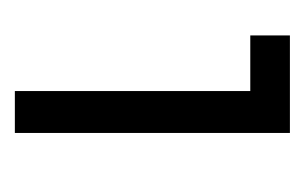

<svg xmlns="http://www.w3.org/2000/svg" viewBox="-94 -608 401 252"><g transform="rotate(90 106.0 -481.5)"><path d="M26 -662H154V-301H99V-610H26Z"/></g></svg>

Font: Questrial
Style: Regular
Weight: 400
Designer: Joe Prince
Foundry: Joe Prince
Version: Version 1.002